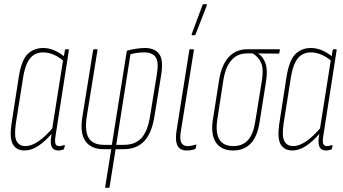

<svg xmlns="http://www.w3.org/2000/svg" viewBox="-20 -715 1645 920"><path d="M98 6Q59 6 42 -23Q25 -52 35 -121L70 -347Q83 -427 112.5 -456Q142 -485 187 -485Q215 -485 242 -473Q269 -461 292 -441L288 -420Q265 -441 238.5 -452.5Q212 -464 187 -464Q164 -464 145.5 -454Q127 -444 113 -418.5Q99 -393 91 -345L56 -124Q47 -63 59.5 -39Q72 -15 102 -15Q132 -15 166.5 -39.5Q201 -64 236 -106L233 -80Q198 -39 164.5 -16.5Q131 6 98 6ZM259 6Q215 6 225 -59L229 -85V-91L283 -432L285 -439L291 -474Q292 -479 295 -479H307Q311 -479 310 -474L246 -63Q242 -39 245.5 -27Q249 -15 263 -15Q270 -15 275.5 -16.5Q281 -18 288 -20Q291 -21 290 -15L288 -5Q287 0 283 2Q278 3 272.5 4.5Q267 6 259 6Z M487 185Q484 185 484 181L513 0H478Q416 0 389 -39Q362 -78 375 -157L426 -474Q427 -479 431 -479H444Q449 -479 447 -474L396 -158Q385 -87 405 -54Q425 -21 478 -21H516L587 -467Q588 -472 591 -473Q611 -478 632.5 -481.5Q654 -485 674 -485Q722 -485 743 -456Q764 -427 752 -354L720 -157Q707 -76 670.5 -38Q634 0 572 0H534L505 181Q505 185 501 185ZM537 -21H575Q628 -21 658 -54Q688 -87 699 -158L731 -355Q742 -419 725.5 -441.5Q709 -464 672 -464Q652 -464 635.5 -461.5Q619 -459 605 -455Z M874 6Q854 6 841.5 -3.5Q829 -13 825 -33.5Q821 -54 826 -89L887 -474Q888 -479 893 -479H904Q910 -479 909 -474L847 -89Q840 -47 849 -31Q858 -15 878 -15Q889 -15 898 -17Q907 -19 915 -21Q922 -25 921 -18L918 -6Q917 -2 915 -1Q907 2 896.5 4Q886 6 874 6ZM901 -546Q899 -546 898.5 -547.5Q898 -549 899 -553L950 -690Q951 -693 952 -694Q953 -695 956 -695H968Q970 -695 971 -693.5Q972 -692 971 -689L917 -550Q916 -546 910 -546Z M1097 6Q1040 6 1014.5 -32.5Q989 -71 1000 -141L1030 -332Q1041 -403 1075.5 -441Q1110 -479 1165 -479H1318Q1322 -479 1321 -474L1319 -464Q1318 -458 1315 -458L1218 -459V-458Q1242 -442 1252.5 -410.5Q1263 -379 1255 -326L1224 -131Q1214 -62 1182 -28Q1150 6 1097 6ZM1098 -15Q1142 -15 1168 -43.5Q1194 -72 1203 -132L1235 -330Q1244 -385 1231 -414Q1218 -443 1191 -459H1162Q1118 -459 1089 -426.5Q1060 -394 1050 -329L1021 -141Q1012 -79 1031 -47Q1050 -15 1098 -15Z M1381 6Q1342 6 1325 -23Q1308 -52 1318 -121L1353 -347Q1366 -427 1395.5 -456Q1425 -485 1470 -485Q1498 -485 1525 -473Q1552 -461 1575 -441L1571 -420Q1548 -441 1521.5 -452.5Q1495 -464 1470 -464Q1447 -464 1428.5 -454Q1410 -444 1396 -418.5Q1382 -393 1374 -345L1339 -124Q1330 -63 1342.5 -39Q1355 -15 1385 -15Q1415 -15 1449.5 -39.5Q1484 -64 1519 -106L1516 -80Q1481 -39 1447.5 -16.5Q1414 6 1381 6ZM1542 6Q1498 6 1508 -59L1512 -85V-91L1566 -432L1568 -439L1574 -474Q1575 -479 1578 -479H1590Q1594 -479 1593 -474L1529 -63Q1525 -39 1528.5 -27Q1532 -15 1546 -15Q1553 -15 1558.5 -16.5Q1564 -18 1571 -20Q1574 -21 1573 -15L1571 -5Q1570 0 1566 2Q1561 3 1555.5 4.5Q1550 6 1542 6Z"/></svg>

Font: Sofia Sans Extra Condensed Thin
Style: Italic
Weight: 250
Italic angle: -9°
Version: Version 4.100